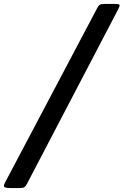

<svg xmlns="http://www.w3.org/2000/svg" viewBox="-61 -800 625 970"><path d="M466.5 -780H523Q545 -780 543.5 -772.2Q542 -764.5 536 -753L74 131Q68 142 61.8 146Q55.5 150 37.5 150H-7.5Q-33.5 150 -39 144.8Q-44.5 139.5 -36.5 124L430 -759Q436 -770.5 442 -775.2Q448 -780 466.5 -780Z"/></svg>

Font: Besley* Narrow Fatface
Style: Italic
Weight: 900
Width: 4
Italic angle: -13°
Designer: Owen Earl
Foundry: indestructible type*
Version: Version 3.000; ttfautohint (v1.8.3)